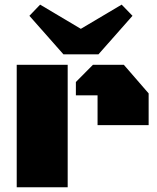

<svg xmlns="http://www.w3.org/2000/svg" viewBox="-20 -793 665 813"><path d="M393.1 -389.2H301.3V-445.8L373.5 -518.6H504.4L609.4 -397.5V-263.2H393.1ZM50.8 0V-518.6H266.6V0ZM104.5 -726.1 149.9 -773.4 322.3 -670.9 495.1 -773.4 541 -726.1 397 -563H248.5Z"/></svg>

Font: Black Ops One [rus by aLiNcE]
Style: Regular
Weight: 400
Designer: James Grieshaber
Foundry: James Grieshaber
Version: Version 1.002;May 25, 2024;FontCreator 13.0.0.2680 64-bit